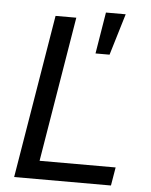

<svg xmlns="http://www.w3.org/2000/svg" viewBox="-54 -807 670 851"><g transform="rotate(5 281.0 -381.0)"><path d="M41 0 161.6 -727.5H253.9L147 -81.5H485.4L471.7 0ZM352.5 -577.1 382.8 -761.7H470.7L415 -577.1Z"/></g></svg>

Font: Inter 16pt
Style: Italic
Weight: 400
Italic angle: -9.3988°
Version: Version 4.001;git-66647c0bb